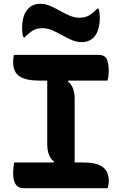

<svg xmlns="http://www.w3.org/2000/svg" viewBox="-20 -988 640 1008"><path d="M372 -108H252L263 -141Q246 -152 237 -176Q228 -200 228 -231Q228 -276 228 -321Q228 -366 228 -411Q228 -456 228 -501Q228 -546 228 -592H348L337 -559Q354 -548 363 -524Q372 -500 372 -469Q372 -423 372 -379Q372 -335 372 -289.5Q372 -244 372 -198.5Q372 -153 372 -108ZM545 0H105Q90 0 79 -5.5Q68 -11 61.5 -21.5Q55 -32 52 -46.5Q49 -61 49 -80Q49 -91 50 -100.5Q51 -110 52 -119.5Q53 -129 55 -135H417Q470 -135 499 -122.5Q528 -110 539.5 -88.5Q551 -67 551 -40Q551 -33 550.5 -26.5Q550 -20 548.5 -13Q547 -6 545 0ZM53 -700H495Q532 -700 541.5 -675.5Q551 -651 551 -616Q551 -610 550.5 -604Q550 -598 549.5 -591Q549 -584 547.5 -578Q546 -572 544 -565H184Q115 -565 82 -587.5Q49 -610 49 -662Q49 -667 49.5 -672.5Q50 -678 50.5 -683Q51 -688 51.5 -692.5Q52 -697 53 -700ZM397 -895Q426 -895 446.5 -906.5Q467 -918 491 -943H497Q501 -933 502.5 -919Q504 -905 504 -895Q504 -870 500 -852Q496 -834 492 -823Q482 -798 461.5 -782.5Q441 -767 409 -767Q382 -767 356.5 -778Q331 -789 305.5 -803.5Q280 -818 254.5 -829Q229 -840 203 -840Q174 -840 154 -828.5Q134 -817 109 -792H103Q99 -802 97.5 -816Q96 -830 96 -840Q96 -866 100 -884Q104 -902 108 -912Q119 -937 139 -952.5Q159 -968 191 -968Q218 -968 243.5 -957Q269 -946 294.5 -931.5Q320 -917 345.5 -906Q371 -895 397 -895Z"/></svg>

Font: Recursive Monospace Casual
Style: Bold
Weight: 700
Version: Version 1.047